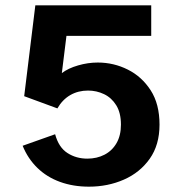

<svg xmlns="http://www.w3.org/2000/svg" viewBox="-20 -688 672 720"><path d="M313.7 12Q254.3 12 205.1 -5.9Q155.9 -23.7 120.3 -58.3Q84.6 -92.9 64.9 -141.4L186.7 -184.6Q200.1 -135.2 232.9 -114.2Q265.7 -93.1 307.4 -93.1Q343.3 -93.1 371.9 -107.9Q400.6 -122.8 417 -151.3Q433.5 -179.8 433.5 -220.6Q433.5 -264.8 416 -293.1Q398.6 -321.3 370.3 -334.9Q342.1 -348.4 310.1 -348.4Q273.1 -348.4 243.7 -331.5Q214.3 -314.6 195.2 -281.5L70.7 -327.3L112.5 -668H547.1V-553.5H229.2L211.9 -413.8Q235.6 -432 272.7 -442.7Q309.8 -453.5 346.6 -453.5Q406.4 -453.5 459.1 -427.1Q511.8 -400.8 545 -349.4Q578.2 -298 578.2 -220.6Q578.2 -144.6 541.5 -92.7Q504.8 -40.8 444.5 -14.4Q384.3 12 313.7 12Z"/></svg>

Font: Atkinson Hyperlegible Mono ExtraLight
Style: Regular
Weight: 200
Monospace: yes
Designer: Elliott Scott, Megan Eiswerth, Linus Boman, Theodore Petrosky, Letters from Sweden
Foundry: Applied Design Works, Letters from Sweden
Version: Version 2.001